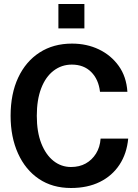

<svg xmlns="http://www.w3.org/2000/svg" viewBox="-20 -928 690 960"><path d="M335 12Q242 12 174.5 -33.5Q107 -79 70 -161Q33 -243 33 -349Q33 -459 71 -540Q109 -621 178 -665.5Q247 -710 340 -710Q414 -710 474.5 -681Q535 -652 573.5 -598.5Q612 -545 617 -469H480Q473 -531 436 -568Q399 -605 339 -605Q288 -605 248 -574.5Q208 -544 186 -486.5Q164 -429 164 -349Q164 -268 186.5 -211Q209 -154 247.5 -123.5Q286 -93 335 -93Q377 -93 408.5 -110.5Q440 -128 460 -160Q480 -192 483 -235H621Q614 -160 577.5 -104.5Q541 -49 479.5 -18.5Q418 12 335 12ZM272 -786V-908H402V-786Z"/></svg>

Font: Azeret Mono Thin Medium
Style: Regular
Weight: 500
Version: Version 1.002